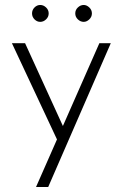

<svg xmlns="http://www.w3.org/2000/svg" viewBox="-20 -565 494 773"><path d="M125 188 380 -391H426L174 188ZM213 4 28 -391H81L250 -21ZM109 -511Q109 -525 119 -535Q129 -545 142 -545Q155 -545 165.5 -535Q176 -525 176 -511Q176 -497 165.5 -487Q155 -477 142 -477Q129 -477 119 -487Q109 -497 109 -511ZM283 -511Q283 -525 293.5 -535Q304 -545 317 -545Q329 -545 339.5 -535Q350 -525 350 -511Q350 -497 339.5 -487Q329 -477 317 -477Q304 -477 293.5 -487Q283 -497 283 -511Z"/></svg>

Font: Josefin Sans Thin Light
Style: Regular
Weight: 300
Version: Version 2.000